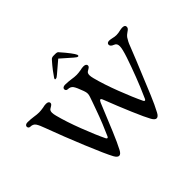

<svg xmlns="http://www.w3.org/2000/svg" viewBox="-187 -1193 1493 1493"><g transform="rotate(-45 560.0 -446.0)"><path d="M324 -21Q295 -74 226.5 -240Q158 -406 109 -539L108 -542Q97 -572 89.5 -589Q82 -606 74 -618Q59 -639 30 -639Q21 -639 15.5 -644.5Q10 -650 10 -659Q10 -667 17.5 -673Q25 -679 40 -679Q56 -679 73 -677.5Q90 -676 104 -674Q134 -669 158 -669Q176 -669 206 -674Q224 -679 242 -679Q256 -679 264 -673.5Q272 -668 272 -659Q272 -650 265 -644Q258 -638 242 -629Q226 -621 226 -597Q226 -582 232 -559Q255 -469 300.5 -351Q346 -233 381 -161Q386 -152 391 -152Q397 -152 401 -161Q421 -205 442.5 -258Q464 -311 486 -373Q495 -399 504.5 -424.5Q514 -450 522 -475Q528 -492 528 -505Q528 -521 521 -539L520 -542Q509 -572 501.5 -589Q494 -606 486 -618Q471 -639 442 -639Q433 -639 427.5 -644.5Q422 -650 422 -659Q422 -667 429.5 -673Q437 -679 452 -679Q468 -679 485 -677.5Q502 -676 516 -674Q546 -669 570 -669Q588 -669 618 -674Q636 -679 654 -679Q668 -679 676 -673.5Q684 -668 684 -659Q684 -650 677 -644Q670 -638 654 -629Q638 -621 638 -597Q638 -582 644 -559Q667 -469 712.5 -351Q758 -233 793 -161Q798 -152 803 -152Q809 -152 813 -161L823 -184Q852 -248 883.5 -330Q915 -412 941 -489Q965 -561 965 -589Q965 -605 959.5 -614.5Q954 -624 941 -629Q911 -640 911 -659Q911 -668 917.5 -673.5Q924 -679 936 -679Q948 -679 966 -675Q988 -669 1009 -669Q1021 -669 1031.5 -671Q1042 -673 1051 -675Q1069 -679 1080 -679Q1110 -679 1110 -659Q1110 -649 1105 -642.5Q1100 -636 1090 -629L1088 -628Q1078 -621 1069 -613.5Q1060 -606 1053 -596Q1044 -582 1036.5 -567.5Q1029 -553 1021 -531L1019 -526Q998 -474 977 -421Q897 -226 865 -149.5Q833 -73 805 -21Q789 10 771 10Q753 10 736 -21Q714 -60 669.5 -164.5Q625 -269 580 -385L579 -387Q573 -404 565 -404Q558 -404 549 -384Q496 -254 457.5 -162Q419 -70 393 -21Q377 10 359 10Q341 10 324 -21ZM431 -779Q444 -799 465.5 -827Q487 -855 518 -890Q528 -902 548 -902H568Q590 -902 596 -892Q634 -849 656.5 -819Q679 -789 684 -776Q686 -769 684.5 -765.5Q683 -762 678 -762Q669 -762 649 -780L558 -860L464 -780Q453 -770 446 -766Q439 -762 431 -762Q420 -762 431 -779Z"/></g></svg>

Font: Raigarh
Style: Regular
Weight: 400
Designer: jaikishan Patel
Foundry: MagicType
Version: Version 1.000;FEAKit 1.0